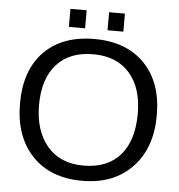

<svg xmlns="http://www.w3.org/2000/svg" viewBox="-57 -891 892 955"><g transform="rotate(5 389.0 -413.5)"><path d="M388 10Q229 10 138 -86Q47 -182 47 -347Q47 -512 137 -605Q228 -698 389 -698Q548 -698 639 -604.5Q730 -511 730 -347Q730 -183 637.5 -86.5Q545 10 388 10ZM635 -347Q635 -476 570.5 -549Q506 -622 389 -622Q271 -622 206.5 -550Q142 -478 142 -347Q142 -219 207 -142Q271 -66 388 -66Q507 -66 571 -139Q635 -212 635 -347ZM528 -747H449V-837H528ZM337 -747H256V-837H337Z"/></g></svg>

Font: Libra Sans
Style: Regular
Weight: 400
Foundry: Context Ltd
Version: Version 1.002